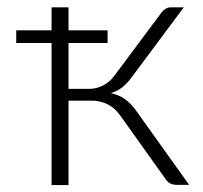

<svg xmlns="http://www.w3.org/2000/svg" viewBox="-20 -518 568 538"><path d="M124.5 -433V-497.5H172V-433H281.5V-397.5H172V-269H230Q251 -269 269.8 -279Q288.5 -289 301 -306.5L433 -483.5Q437.5 -489.5 444.2 -493.5Q451 -497.5 458.5 -497.5H495L349 -301.5Q337.5 -285.5 323.8 -274.2Q310 -263 290.5 -257Q314 -252 330.8 -239.8Q347.5 -227.5 362 -207L510 0H477Q464 0 456.5 -4.2Q449 -8.5 443.5 -17L317.5 -193.5Q303 -214.5 282.5 -225.2Q262 -236 236.5 -236H172V0.5H124.5V-397.5H25.5V-433Z"/></svg>

Font: Lato Light
Style: Regular
Weight: 300
Designer: Lukasz Dziedzic
Foundry: tyPoland Lukasz Dziedzic
Version: Version 2.007; 2014-02-27